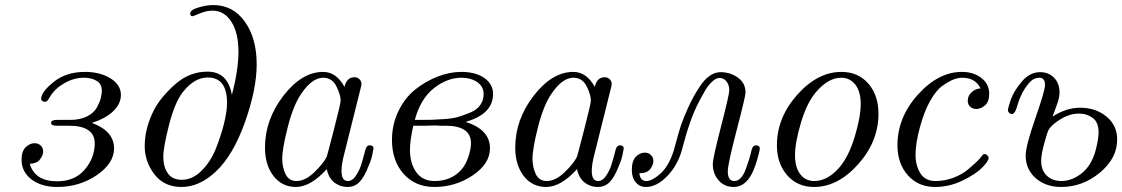

<svg xmlns="http://www.w3.org/2000/svg" viewBox="-20 -725 4419 756"><path d="M64.9 -96.2Q64.9 -129.4 81.1 -145.3Q97.2 -161.1 116.2 -161.1Q130.4 -161.1 140.1 -152.1Q149.9 -143.1 149.9 -128.9Q149.9 -113.8 137.5 -97.4Q125 -81.1 97.2 -80.1Q117.2 -11.2 205.1 -11.2Q274.9 -11.2 314 -57.6Q353 -104 353 -160.2Q353 -230 251 -230H202.1Q181.2 -230 181.2 -241.2Q181.2 -253.4 206.1 -252.9H256.8Q295.9 -252.9 323 -266.8Q350.1 -280.8 361.6 -302Q373 -323.2 377 -339.1Q380.9 -355 380.9 -368.2Q380.9 -394 360.8 -406.5Q340.8 -418.9 311 -418.9Q272 -418.9 235.1 -398.4Q198.2 -377.9 178.2 -346.2Q170.4 -332 165 -327.1Q160.2 -323.2 153.1 -324.7Q146 -326.2 143.1 -331.1Q142.1 -332 142.1 -335.9Q142.1 -362.8 191.2 -402.3Q240.2 -441.9 314.9 -441.9Q374 -441.9 415 -416.5Q456.1 -391.1 456.1 -351.1Q456.1 -316.9 426.5 -287.8Q397 -258.8 341.8 -241.2Q428.7 -209 429.2 -141.1Q429.2 -82 361.1 -35.4Q293 11.2 205.1 11.2Q143.1 11.2 104 -18.6Q64.9 -48.3 64.9 -96.2Z M549.8 -149.9Q549.8 -221.7 587.9 -294.9Q614.7 -344.7 670.4 -393.8Q726.1 -442.9 796.9 -442.9Q877 -442.9 893.1 -351.1Q918.9 -450.2 918.9 -521Q918.9 -596.2 890.9 -639.6Q862.8 -683.1 816.9 -683.1Q793 -683.1 766.8 -672.1Q740.7 -661.1 737.8 -661.1Q729 -661.1 729 -671.9Q729 -686 761.5 -695.6Q793.9 -705.1 819.8 -705.1Q897 -705.1 943.8 -640.1Q990.7 -575.2 990.7 -471.2Q990.7 -374 944.3 -243.4Q897.9 -112.8 829.1 -48.8Q765.1 11.2 694.8 11.2Q626 11.2 587.9 -38.8Q549.8 -88.9 549.8 -149.9ZM695.8 -17.1Q737.8 -17.1 773.4 -52.5Q809.1 -87.9 829.6 -138.9Q850.1 -189.9 862.1 -238.5Q874 -287.1 874 -319.8Q874 -419.9 797.9 -419.9Q744.6 -419.9 698.7 -360.8Q668 -320.8 645.5 -232.9Q623 -145 623 -106.9Q623 -68.8 640.6 -43Q658.2 -17.1 695.8 -17.1Z M1023.4 -144Q1023.4 -253.9 1095.9 -347.9Q1168.5 -441.9 1252.4 -441.9Q1304.2 -441.9 1336.4 -382.8Q1345.2 -420.9 1375.5 -420.9Q1387.7 -420.9 1395.5 -412.8Q1403.3 -404.8 1403.3 -394Q1403.3 -390.1 1399.4 -375L1336.4 -123Q1324.2 -77.1 1324.7 -51.8Q1324.7 -11.7 1350.6 -12.2Q1366.7 -12.2 1380.1 -31.5Q1393.6 -50.8 1400.6 -71.8Q1407.7 -92.8 1415.5 -123Q1417.5 -130.9 1418.5 -134.8Q1423.3 -152.8 1435.5 -152.8Q1450.7 -152.8 1450.7 -140.1Q1448.7 -127.9 1444.6 -109.4Q1440.4 -90.8 1423.6 -53Q1406.7 -15.1 1385.7 0Q1370.6 11.2 1347.7 11.2Q1319.8 11.2 1297.1 -5.9Q1274.4 -22.9 1266.6 -59.1Q1203.6 10.7 1145.5 11.2Q1090.3 11.2 1056.9 -32Q1023.4 -75.2 1023.4 -144ZM1091.3 -100.1Q1091.3 -65.9 1104.5 -39.1Q1117.7 -12.2 1147.5 -12.2Q1181.6 -12.2 1217.5 -46.6Q1253.4 -81.1 1266.6 -107.9Q1268.6 -112.8 1294.9 -215.3Q1321.3 -317.9 1321.3 -328.1Q1321.3 -352.1 1304.4 -385.5Q1287.6 -418.9 1252.4 -418.9Q1209.5 -418.9 1167.5 -357.9Q1135.3 -312 1113.3 -225.6Q1091.3 -139.2 1091.3 -100.1Z M1523.4 -173.8Q1523.4 -234.9 1548.8 -287.4Q1574.2 -339.8 1614.7 -372.3Q1655.3 -404.8 1702.9 -423.3Q1750.5 -441.9 1796.4 -441.9Q1852.5 -441.9 1887 -418Q1921.4 -394 1921.4 -355Q1921.4 -275.9 1813.5 -245.1Q1909.7 -214.4 1909.2 -141.1Q1909.2 -80.1 1841.3 -34.4Q1773.4 11.2 1690.4 11.2Q1615.2 11.2 1569.3 -40.3Q1523.4 -91.8 1523.4 -173.8ZM1594.2 -134.8Q1594.2 -81.5 1619.1 -46.9Q1644 -12.2 1691.4 -12.2Q1754.4 -12.2 1794.4 -54.2Q1813.5 -75.2 1824 -106.7Q1834.5 -138.2 1834.5 -161.1Q1834.5 -230 1734.4 -230H1714.4L1691.4 -231L1659.2 -230H1607.4Q1594.2 -171.9 1594.2 -134.8ZM1613.3 -252.9H1635.3Q1663.1 -252.9 1680.7 -253.4Q1698.2 -253.9 1732.2 -256.3Q1766.1 -258.8 1788.6 -265.9Q1811 -272.9 1835.2 -283.4Q1859.4 -293.9 1871.8 -312.5Q1884.3 -331.1 1884.3 -355Q1884.3 -383.8 1859.4 -401.4Q1834.5 -418.9 1796.4 -418.9Q1741.2 -418.9 1688.7 -377.9Q1636.2 -336.9 1613.3 -252.9Z M2008.8 -144Q2008.8 -253.9 2081.3 -347.9Q2153.8 -441.9 2237.8 -441.9Q2289.6 -441.9 2321.8 -382.8Q2330.6 -420.9 2360.8 -420.9Q2373 -420.9 2380.9 -412.8Q2388.7 -404.8 2388.7 -394Q2388.7 -390.1 2384.8 -375L2321.8 -123Q2309.6 -77.1 2310.1 -51.8Q2310.1 -11.7 2335.9 -12.2Q2352.1 -12.2 2365.5 -31.5Q2378.9 -50.8 2386 -71.8Q2393.1 -92.8 2400.9 -123Q2402.8 -130.9 2403.8 -134.8Q2408.7 -152.8 2420.9 -152.8Q2436 -152.8 2436 -140.1Q2434.1 -127.9 2429.9 -109.4Q2425.8 -90.8 2408.9 -53Q2392.1 -15.1 2371.1 0Q2356 11.2 2333 11.2Q2305.2 11.2 2282.5 -5.9Q2259.8 -22.9 2252 -59.1Q2189 10.7 2130.9 11.2Q2075.7 11.2 2042.2 -32Q2008.8 -75.2 2008.8 -144ZM2076.7 -100.1Q2076.7 -65.9 2089.8 -39.1Q2103 -12.2 2132.8 -12.2Q2167 -12.2 2202.9 -46.6Q2238.8 -81.1 2252 -107.9Q2253.9 -112.8 2280.3 -215.3Q2306.6 -317.9 2306.6 -328.1Q2306.6 -352.1 2289.8 -385.5Q2272.9 -418.9 2237.8 -418.9Q2194.8 -418.9 2152.8 -357.9Q2120.6 -312 2098.6 -225.6Q2076.7 -139.2 2076.7 -100.1Z M2467.8 -55.2Q2467.8 -91.3 2483.6 -107.7Q2499.5 -124 2518.6 -124Q2533.7 -124 2543.2 -114.5Q2552.7 -105 2552.7 -90.8Q2552.7 -75.7 2540.3 -59.3Q2527.8 -43 2499.5 -43H2497.6Q2500.5 -12.2 2525.4 -12.2Q2547.4 -12.2 2580.1 -41Q2612.8 -69.8 2632.8 -131.8Q2633.8 -134.8 2643.8 -171.9Q2653.8 -209 2662.1 -233.9Q2670.4 -258.8 2689.9 -302Q2709.5 -345.2 2734.4 -382.8Q2772.5 -440.9 2817.4 -440.9Q2855.5 -440.9 2885.5 -419.4Q2915.5 -397.9 2915.5 -360.8Q2915.5 -345.7 2880.6 -212.4Q2845.7 -79.1 2845.7 -50.8Q2845.7 -11.7 2871.6 -12.2Q2884.8 -12.2 2896.2 -23.7Q2907.7 -35.2 2916.3 -58.6Q2924.8 -82 2929.2 -95.9Q2933.6 -109.9 2939.5 -134.8Q2944.3 -152.8 2956.5 -152.8Q2971.7 -152.8 2971.7 -140.1Q2971.7 -133.3 2963.6 -104.2Q2955.6 -75.2 2948.7 -59.1Q2920.9 10.7 2869.6 11.2Q2832.5 11.2 2809.6 -14.9Q2786.6 -41 2786.6 -79.1Q2786.6 -101.1 2819.1 -227.1Q2851.6 -353 2851.6 -370.1Q2851.6 -389.2 2841.1 -403.6Q2830.6 -418 2813.5 -418Q2798.3 -418 2782.5 -402.1Q2766.6 -386.2 2757.6 -370.6Q2748.5 -355 2733.4 -327.1Q2712.4 -286.1 2698 -245.1Q2683.6 -204.1 2674.1 -168Q2664.6 -131.8 2660.6 -120.1Q2641.6 -64.9 2602.5 -26.9Q2563.5 11.2 2523.4 11.2Q2498.5 11.2 2483.2 -7.1Q2467.8 -25.4 2467.8 -55.2Z M3039.1 -152.8Q3039.1 -261.7 3119.1 -351.8Q3199.2 -441.9 3293 -441.9Q3358.9 -441.9 3398.9 -396Q3439 -350.1 3439 -276.9Q3439 -168 3359.1 -78.4Q3279.3 11.2 3185.1 11.2Q3120.1 11.2 3079.6 -34.9Q3039.1 -81.1 3039.1 -152.8ZM3110.4 -113.8Q3110.4 -65.9 3130.9 -39.1Q3151.4 -12.2 3186 -12.2Q3239.3 -12.2 3286.1 -66.9Q3322.3 -109.9 3345.7 -187.5Q3369.1 -265.1 3369.1 -315.9Q3369.1 -363.8 3348.1 -391.4Q3327.1 -418.9 3292 -418.9Q3241.2 -418.9 3193.4 -362.8Q3157.2 -320.8 3133.8 -242.2Q3110.4 -163.6 3110.4 -113.8Z M3513.7 -152.8Q3513.7 -262.7 3594.2 -352.3Q3674.8 -441.9 3767.6 -441.9Q3813.5 -441.9 3844.2 -418Q3875 -394 3875 -356Q3875 -325.2 3858.9 -310.5Q3842.8 -295.9 3823.7 -295.9Q3809.6 -295.9 3800 -304.9Q3790.5 -314 3790.5 -328.1Q3790.5 -335.9 3793.7 -345Q3796.9 -354 3808.8 -364.5Q3820.8 -375 3840.8 -377Q3820.8 -418.9 3768.6 -418.9Q3752.4 -418.9 3734.1 -411.9Q3715.8 -404.8 3690.7 -387Q3665.5 -369.1 3642.1 -327.1Q3618.7 -285.2 3602.5 -225.1Q3584.5 -159.2 3585 -115.2Q3585 -72.3 3604.2 -42.2Q3623.5 -12.2 3663.6 -12.2Q3699.7 -12.2 3734.1 -25.1Q3768.6 -38.1 3794.2 -60.1Q3819.8 -82 3829.8 -92Q3839.8 -102.1 3849.6 -115.2L3850.6 -116.2Q3857.4 -121.1 3865 -115.5Q3872.6 -109.9 3872.6 -103Q3872.6 -90.8 3847.2 -64.9Q3821.8 -39.1 3769.8 -13.9Q3717.8 11.2 3661.6 11.2Q3595.7 11.2 3554.7 -34.9Q3513.7 -81.1 3513.7 -152.8Z M3948.7 -290Q3948.7 -299.8 3960.2 -333Q3971.7 -366.2 4003.2 -403.6Q4034.7 -440.9 4075.7 -440.9Q4108.9 -440.9 4130.4 -418.9Q4151.9 -397 4151.9 -360.8Q4151.9 -351.1 4149.9 -341.6Q4147.9 -332 4145.8 -325Q4143.6 -317.9 4136.7 -299.3Q4129.9 -280.8 4124.5 -266.1Q4179.7 -301.3 4233.9 -300.8Q4294.9 -300.8 4336.9 -265.9Q4378.9 -231 4378.9 -175.8Q4378.9 -101.6 4310.8 -45.2Q4242.7 11.2 4158.7 11.2Q4097.7 11.2 4058.1 -23.4Q4018.6 -58.1 4018.6 -112.8Q4018.6 -149.9 4056.6 -259Q4094.7 -368.2 4094.7 -390.1Q4094.7 -418.9 4072.8 -418.9Q4060.5 -418.9 4048.1 -412.4Q4035.6 -405.8 4016.1 -377.4Q3996.6 -349.1 3982.9 -299.8Q3975.1 -275.9 3963.9 -275.9Q3958 -275.9 3953.4 -281Q3948.7 -286.1 3948.7 -290ZM4079.6 -91.8Q4079.6 -54.7 4101.6 -33.4Q4123.5 -12.2 4159.7 -12.2Q4190.4 -12.2 4219.5 -29.1Q4248.5 -45.9 4266.6 -71.8Q4286.6 -100.6 4296.1 -140.9Q4305.7 -181.2 4305.7 -204.1Q4305.7 -244.1 4282.2 -261Q4258.8 -277.8 4229.5 -277.8Q4192.4 -277.8 4157 -256.3Q4121.6 -234.9 4108.9 -213.9Q4104 -205.1 4091.8 -160.9Q4079.6 -116.7 4079.6 -91.8Z"/></svg>

Font: CMU Classical Serif
Style: Italic
Weight: 500
Italic angle: -14.04°
Version: Version 0.7.0